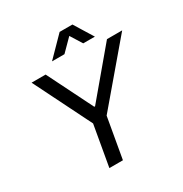

<svg xmlns="http://www.w3.org/2000/svg" viewBox="-196 -1017 1113 1167"><g transform="rotate(-30 360.5 -434.0)"><path d="M235 0 284.9 -284.5 85 -686H183.6L341.8 -368.8H347.5L614.2 -686H720.9L380 -284.5L330.1 0ZM257.4 -736 386.9 -868H476.7L558.2 -736H476.5L408.3 -845.1L452.4 -844.6L344.6 -736Z"/></g></svg>

Font: Archivo Variable SemiBold
Style: Italic
Weight: 600
Italic angle: -10°
Designer: Hector Gatti
Foundry: Omnibus-Type
Version: Version 2.001